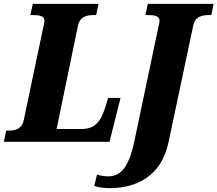

<svg xmlns="http://www.w3.org/2000/svg" viewBox="-42 -734 1126 994"><path d="M-22 0H525L582 -227H518L505 -184C477 -96 447 -66 375 -66H251L361 -598C370 -648 406 -656 444 -656H456L468 -714H128L115 -656H126C163 -656 188 -652 188 -626C188 -617 185 -605 181 -588L81 -112C71 -65 37 -58 1 -58H-10ZM526 240C663 240 794 180 831 0L958 -600C968 -649 1003 -656 1041 -656H1052L1064 -714H723L711 -656H723C758 -656 784 -652 784 -626C784 -620 782 -611 780 -604L653 0C622 144 577 179 516 179C499 179 475 175 460 170L446 229C470 236 492 240 526 240Z"/></svg>

Font: Noto Serif Condensed Black
Style: Italic
Weight: 900
Width: 3
Italic angle: -12°
Designer: Monotype Design Team
Foundry: Monotype Imaging Inc.
Version: Version 2.013